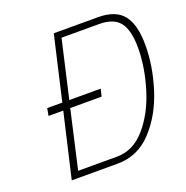

<svg xmlns="http://www.w3.org/2000/svg" viewBox="-126 -815 900 931"><g transform="rotate(-20 324.0 -350.0)"><path d="M648 -495Q648 -386 611.5 -271Q575 -156 502 -78Q429 0 325 0H88L165 -332H89L96 -370H174L250 -700H478Q569 -700 608.5 -650Q648 -600 648 -495ZM610 -495Q610 -585 578.5 -626Q547 -667 471 -667H278L210 -370H372L363 -332H201L133 -33H334Q418 -33 481 -106Q544 -179 577 -287.5Q610 -396 610 -495Z"/></g></svg>

Font: Cairo ExtraLight
Style: Italic
Weight: 275
Italic angle: -13°
Designer: Mohamed Gaber, Accademia di Belle Arti di Urbino and others
Foundry: Kief Type Foundry, Accademia di Belle Arti di Urbino and others
Version: Version 3.011